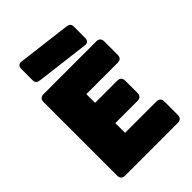

<svg xmlns="http://www.w3.org/2000/svg" viewBox="-272 -1080 1199 1199"><g transform="rotate(-45 327.0 -480.5)"><path d="M569 0H105Q69 0 69 -36V-684Q69 -720 105 -720H569Q605 -720 605 -684V-567Q605 -531 569 -531H293V-454H488Q524 -454 524 -418V-311Q524 -275 488 -275H293V-189H569Q605 -189 605 -153V-36Q605 0 569 0ZM502 -753 153 -796Q134 -798 125.5 -805.5Q117 -813 117 -832V-928Q117 -965 151 -961L500 -918Q519 -916 527.5 -908.5Q536 -901 536 -882V-786Q536 -749 502 -753Z"/></g></svg>

Font: Bungee Spice
Style: Regular
Weight: 400
Designer: David Jonathan Ross
Foundry: David Jonathan Ross
Version: Version 2.000